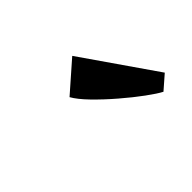

<svg xmlns="http://www.w3.org/2000/svg" viewBox="-54 -1019 529 529"><g transform="rotate(-45 210.0 -755.0)"><path d="M349.7 -631.1Q334.6 -638.8 306.9 -659.1Q279.2 -679.4 248.5 -705.8Q217.7 -732.2 192.3 -758.3Q166.9 -784.5 156.2 -803.6L241.9 -878.8L389.5 -665.8Z"/></g></svg>

Font: Merriweather 7pt Light
Style: Italic
Weight: 300
Italic angle: -7.8°
Designer: Eben Sorkin
Foundry: Eben Sorkin
Version: Version 2.200;gftools[0.9.31]